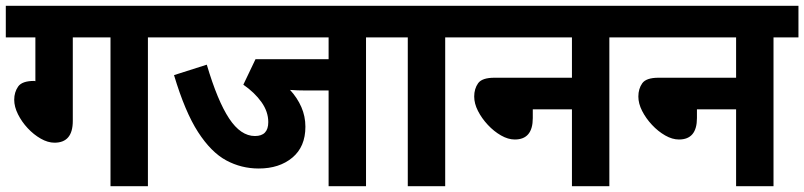

<svg xmlns="http://www.w3.org/2000/svg" viewBox="-20 -642 2773 662"><path d="M231 -513V-225Q231 -150 168 -150Q145 -150 120.5 -164Q96 -178 75.5 -200Q55 -222 42 -248Q29 -274 29 -298Q29 -324 42.5 -343.5Q56 -363 98 -363L102 -362V-513H0V-622H576V-513H490V0H361V-513Z M1242 -513V0H1113V-330H1036Q1020 -330 1006 -330.5Q992 -331 980 -332Q1005 -305 1019 -273Q1033 -241 1033 -205Q1033 -136 988 -98.5Q943 -61 872 -61Q812 -61 760 -89Q708 -117 663 -186.5Q618 -256 580 -383L693 -419Q730 -294 770 -233.5Q810 -173 859 -173Q905 -173 905 -221Q905 -257 881.5 -290Q858 -323 819 -350L861 -438H1113V-513H562V-622H1328V-513Z M1515 -513V0H1386V-513H1314V-622H1601V-513Z M1587 -622H2167V-513H2081V0H1952V-265H1817V-235Q1817 -161 1755 -161Q1732 -161 1707.5 -175Q1683 -189 1662 -211.5Q1641 -234 1628 -259.5Q1615 -285 1615 -309Q1615 -336 1628.5 -355Q1642 -374 1685 -374H1952V-513H1587Z M2153 -622H2733V-513H2647V0H2518V-265H2383V-235Q2383 -161 2321 -161Q2298 -161 2273.5 -175Q2249 -189 2228 -211.5Q2207 -234 2194 -259.5Q2181 -285 2181 -309Q2181 -336 2194.5 -355Q2208 -374 2251 -374H2518V-513H2153Z"/></svg>

Font: Noto Sans SemiCondensed
Style: Bold
Weight: 700
Width: 4
Designer: Monotype Design Team
Foundry: Monotype Imaging Inc.
Version: Version 2.013; ttfautohint (v1.8.4.7-5d5b)